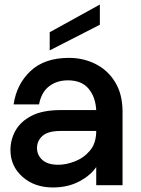

<svg xmlns="http://www.w3.org/2000/svg" viewBox="-20 -816 623 846"><path d="M26 0ZM26 0ZM213 10Q132 10 79 -37Q26 -84 26 -155Q26 -201 48.5 -241Q71 -281 119.5 -306Q168 -331 248 -331H404Q401 -388 370.5 -425Q340 -462 279 -462Q230 -462 196 -435.5Q162 -409 152 -356H40Q53 -445 114.5 -503Q176 -561 284 -561Q348 -561 402 -533.5Q456 -506 488 -453Q520 -400 520 -323V0H404V-80Q379 -43 329 -16.5Q279 10 213 10ZM237 -90Q271 -90 310 -105Q349 -120 376.5 -152.5Q404 -185 404 -239H248Q191 -239 167 -217Q143 -195 143 -164Q143 -133 166.5 -111.5Q190 -90 237 -90ZM199 -594V-674L420 -796V-707Z"/></svg>

Font: Ulagadi Sans Medium
Style: Regular
Weight: 500
Designer: Ninad Kale (Devanagari), Jonny Pinhorn (Latin)
Foundry: Indian Type Foundry
Version: Version 3.01;March 29, 2020;FontCreator 12.0.0.2522 64-bit; 